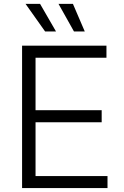

<svg xmlns="http://www.w3.org/2000/svg" viewBox="-20 -961 632 981"><path d="M92.8 0V-727.5H523.9V-666H161.6V-397.9H499.5V-336.4H161.6V-61.5H529.3V0ZM357.9 -800.3 278.8 -941.4H352.5L413.1 -800.3ZM210.4 -800.3 110.4 -941.4H184.6L266.1 -800.3Z"/></svg>

Font: Inter 17pt Light
Style: Regular
Weight: 300
Version: Version 4.001;git-66647c0bb